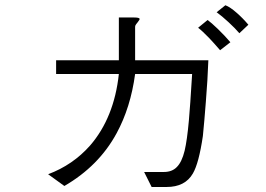

<svg xmlns="http://www.w3.org/2000/svg" viewBox="-20 -790 1040 750"><path d="M502.9 -721.7H444.3Q444.3 -674.8 444.3 -633.8Q444.3 -591.8 444.3 -554.7H199.2V-501H444.3Q425.8 -330.1 332 -221.7Q264.6 -145.5 168 -109.4L231.4 -63.5Q366.2 -141.6 435.5 -269.5Q490.2 -370.1 507.8 -501H730.5Q722.7 -372.1 717.8 -319.3Q710.9 -242.2 701.2 -201.2Q690.4 -157.2 670.9 -137.7Q652.3 -118.2 620.1 -118.2H543L572.3 -59.6H630.9Q703.1 -59.6 733.4 -112.3Q756.8 -152.3 772.5 -258.8Q778.3 -316.4 784.2 -393.6Q791 -476.6 793.9 -554.7H507.8Q507.8 -585 507.8 -619.1Q507.8 -638.7 507.8 -672.9V-685.5Q507.8 -690.4 511.7 -695.3Q513.7 -698.2 518.6 -704.1Q526.4 -713.9 525.4 -716.8Q523.4 -721.7 502.9 -721.7ZM860.4 -769.5 826.2 -742.2Q846.7 -727.5 873 -703.1Q899.4 -678.7 915 -660.2L950.2 -693.4Q928.7 -718.8 905.3 -739.3Q878.9 -762.7 860.4 -769.5ZM791 -711.9 753.9 -681.6Q770.5 -668.9 796.9 -641.6Q815.4 -622.1 839.8 -593.8L879.9 -625Q858.4 -650.4 831.1 -676.8Q804.7 -702.1 791 -711.9Z"/></svg>

Font: Dotum
Style: Regular
Weight: 400
Version: Version 2.21